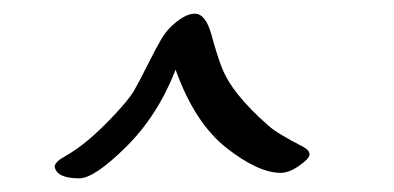

<svg xmlns="http://www.w3.org/2000/svg" viewBox="-20 -656 576 281"><path d="M424 -441Q433 -436 433 -430Q433 -424 418 -413.5Q403 -403 391 -403Q358 -403 311.5 -439.5Q265 -476 237 -554Q211 -487 164.5 -441Q118 -395 96 -395Q63 -395 60 -412Q60 -419 75.5 -427.5Q91 -436 109 -451Q127 -466 148 -488.5Q169 -511 176 -523Q183 -535 195.5 -560Q208 -585 216.5 -599.5Q225 -614 239.5 -625Q254 -636 265 -636Q281 -636 289.5 -605Q298 -574 304 -559Q318 -520 373 -472Q385 -461 424 -441Z"/></svg>

Font: Cookie
Style: Regular
Weight: 400
Designer: Ania Kruk
Foundry: Ania Kruk
Version: Version 1.004